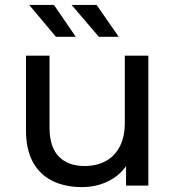

<svg xmlns="http://www.w3.org/2000/svg" viewBox="-20 -757 717 783"><path d="M314 6Q246 6 194.5 -19Q143 -44 114.5 -95.5Q86 -147 86 -225V-530H182V-236Q182 -158 219.5 -119Q257 -80 325 -80Q375 -80 412 -100.5Q449 -121 469 -160.5Q489 -200 489 -256V-530H585V0H494V-143L509 -105Q483 -52 431 -23Q379 6 314 6ZM383 -607 272 -737H374L464 -607ZM208 -607 99 -737H200L289 -607Z"/></svg>

Font: MOST Montserrat Medium
Style: Regular
Weight: 500
Designer: Julieta Ulanovsky
Foundry: Julieta Ulanovsky
Version: Version 8.000;March 11, 2024;FontCreator 15.0.0.2926 64-bit